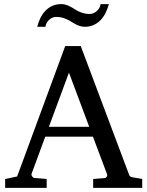

<svg xmlns="http://www.w3.org/2000/svg" viewBox="-20 -910 714 930"><path d="M314 -558.1 216.8 -295.9H412.1ZM431.2 0V-43L488.8 -47.9Q493.7 -47.9 497.1 -54.4Q500.5 -61 499 -64.9L430.2 -248H199.2L132.8 -67.9Q131.8 -64.9 132.8 -61.5Q133.8 -58.1 136.2 -54.9Q138.7 -51.8 141.6 -49.8Q144.5 -47.9 147 -47.9L206.1 -43V0H4.9V-43L63 -55.2L295.9 -687H371.1L603 -69.8Q606.4 -59.6 609.6 -56.2Q612.8 -52.7 624 -50.8L668.9 -43V0ZM507.3 -890.1Q501.5 -868.2 491.7 -848.1Q481.9 -828.1 467.8 -813.2Q453.6 -798.3 434.6 -789.3Q415.5 -780.3 391.1 -780.3Q377.9 -780.3 366.9 -783.9Q356 -787.6 345.9 -792.7Q335.9 -797.9 326.2 -804.2Q316.4 -810.5 305.4 -815.7Q294.4 -820.8 281.2 -824.5Q268.1 -828.1 252 -828.1Q241.7 -828.1 232.9 -824Q224.1 -819.8 217 -813.2Q210 -806.6 205.6 -797.9Q201.2 -789.1 200.2 -780.3H160.2Q166 -802.2 175.5 -822.3Q185.1 -842.3 199.5 -857.4Q213.9 -872.6 232.9 -881.3Q252 -890.1 276.4 -890.1Q289.6 -890.1 300.3 -886.5Q311 -882.8 321 -877.7Q331.1 -872.6 340.6 -866.2Q350.1 -859.9 361.1 -854.7Q372.1 -849.6 385 -845.9Q397.9 -842.3 414.1 -842.3Q424.3 -842.3 433.3 -846.4Q442.4 -850.6 449.7 -857.2Q457 -863.8 461.7 -872.6Q466.3 -881.3 467.3 -890.1Z"/></svg>

Font: BabelStone Ogham Pictish
Style: Italic
Weight: 400
Italic angle: -30°
Designer: Andrew West
Foundry: BabelStone
Version: Version 1.02 March 14, 2022